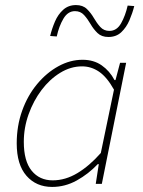

<svg xmlns="http://www.w3.org/2000/svg" viewBox="-20 -726 564 758"><path d="M186 12Q123 12 84.5 -32Q46 -76 46 -160Q46 -229 67.5 -289Q89 -349 126.5 -394Q164 -439 210.5 -464.5Q257 -490 306 -490Q350 -490 381.5 -468Q413 -446 432 -410H436L454 -478H478L382 0H358L370 -78H366Q329 -39 283 -13.5Q237 12 186 12ZM188 -14Q238 -14 285.5 -42.5Q333 -71 378 -122L430 -372Q402 -422 371 -443Q340 -464 304 -464Q259 -464 217.5 -438.5Q176 -413 144 -370.5Q112 -328 93 -275Q74 -222 74 -166Q74 -90 105 -52Q136 -14 188 -14ZM408 -580Q381 -580 365 -595.5Q349 -611 337.5 -631Q326 -651 312 -666.5Q298 -682 276 -682Q248 -682 230.5 -652.5Q213 -623 204 -582L178 -584Q185 -613 197 -641Q209 -669 229.5 -687.5Q250 -706 280 -706Q307 -706 323 -690.5Q339 -675 350.5 -655Q362 -635 376 -619.5Q390 -604 412 -604Q441 -604 458 -634Q475 -664 484 -704L510 -702Q503 -674 491 -646Q479 -618 459 -599Q439 -580 408 -580Z"/></svg>

Font: Source Sans 3 ExtraLight
Style: Italic
Weight: 250
Italic angle: -11°
Designer: Paul D. Hunt
Foundry: Adobe
Version: Version 3.046;hotconv 1.0.118;makeotfexe 2.5.65603